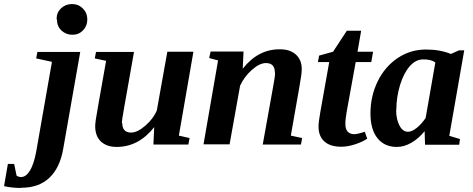

<svg xmlns="http://www.w3.org/2000/svg" viewBox="-155 -716 2341 950"><path d="M-49 213 -53 214Q-96 214 -135 205L-116 95H-85L-73 153Q-63 160 -51 160Q-26 160 -6 127Q13 94 24 35L102 -410L24 -427L30 -459H242L158 19Q142 114 89 164Q37 213 -49 213ZM127 -618 125 -622Q125 -654 147 -675Q170 -696 201 -696Q233 -696 255 -674Q277 -652 277 -620Q277 -588 256 -566Q235 -544 203 -544Q172 -544 149 -565Q127 -586 127 -618Z M448 -105 450 -107Q450 -60 494 -60Q525 -60 565 -95Q605 -130 621 -170L673 -460H802L730 -45L783 -33L777 -1H604L608 -87Q531 11 422 11Q373 11 344 -16Q316 -43 316 -92Q316 -101 319 -124Q322 -146 370 -415L314 -427L320 -459H508L459 -182Q448 -122 448 -105Z M1206 -354 1205 -357Q1205 -404 1161 -404Q1129 -404 1091 -370Q1053 -336 1033 -292L981 -2H852L924 -417L880 -429L887 -461H1050L1046 -376Q1123 -474 1232 -472Q1280 -472 1309 -446Q1338 -420 1338 -374Q1338 -348 1326 -284L1284 -45L1340 -33L1334 -1H1145L1195 -279Q1206 -337 1206 -354Z M1598 -52H1596Q1613 -52 1650 -64L1662 -30Q1639 -14 1602 -2Q1566 10 1533 10Q1479 10 1450 -16Q1421 -42 1421 -90Q1421 -112 1430 -162L1474 -409H1418L1424 -441L1493 -460L1561 -564H1632L1614 -460H1691L1682 -409H1605L1560 -161Q1553 -120 1554 -101Q1554 -76 1566 -64Q1578 -52 1598 -52Z M2068 -44 2121 -28 2117 0H1948L1946 -67Q1918 -32 1881 -10Q1845 11 1808 11Q1747 11 1712 -33Q1678 -76 1678 -155Q1678 -240 1714 -314Q1750 -387 1813 -429Q1876 -471 1953 -471Q2022 -471 2076 -449L2116 -467H2142ZM1806 -171 1805 -173Q1805 -125 1822 -94Q1838 -64 1864 -64Q1883 -64 1908 -84Q1931 -103 1951 -132L1999 -407Q1977 -423 1938 -422Q1902 -422 1872 -388Q1842 -353 1824 -294Q1806 -234 1806 -171Z"/></svg>

Font: Libra Serif Modern
Style: Bold Italic
Weight: 700
Italic angle: -12°
Designer: Stefan Peev, Context Ltd
Foundry: Stefan Peev, Context Ltd
Version: Version 1.000